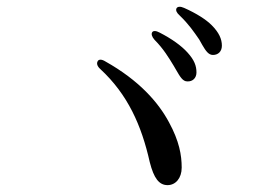

<svg xmlns="http://www.w3.org/2000/svg" viewBox="-20 -708 790 559"><path d="M486 -516 493 -504C504 -485 512 -471 525 -471C541 -470 552 -481 552 -497C552 -516 546 -533 526 -555C508 -575 480 -595 445 -613C434 -619 426 -619 423 -614C420 -609 422 -601 430 -592C456 -566 472 -539 486 -516ZM272 -507C352 -433 392 -343 416 -236C428 -189 443 -169 468 -169C491 -169 509 -189 509 -220C509 -256 502 -297 472 -352C441 -410 385 -474 287 -529C276 -536 267 -536 264 -529C261 -523 263 -515 272 -507ZM503 -663C530 -637 544 -616 560 -593L569 -577C579 -560 587 -548 600 -548C615 -548 626 -558 626 -575C626 -594 618 -613 596 -635C580 -651 552 -669 516 -685C505 -690 497 -689 494 -684C491 -678 494 -671 503 -663Z"/></svg>

Font: 寒蝉锦书宋 CompactLight
Style: Bold
Weight: 400
Width: 4
Designer: 寒蝉锦书宋{Warren} 思源宋体{Ryoko NISHIZUKA 西塚涼子 (kana & ideographs); Frank Grießhammer (Latin, Greek & Cyrillic); Wenlong ZHANG 
Foundry: Adobe & ChillType
Version: Version 2.000;Glyphs 3.1.1 (3135)